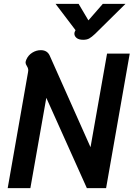

<svg xmlns="http://www.w3.org/2000/svg" viewBox="-20 -979 695 999"><path d="M126 -604Q127 -607 127 -613Q127 -624 120 -635Q113 -646 113 -653Q113 -660 117 -669Q127 -692 148 -705Q169 -718 192 -718Q225 -718 238 -691L451 -213L537 -700H655L532 0H432L221 -470L138 0H20ZM367 -804Q367 -810 370 -816L373 -822L269 -959H389L440 -873L515 -959H633L475 -803Q457 -786 444.5 -779Q432 -772 413 -772Q390 -772 378.5 -781.5Q367 -791 367 -804Z"/></svg>

Font: Niramit SemiBold
Style: Italic
Weight: 600
Italic angle: -10°
Designer: Katatrad Aksorn Co.,Ltd.
Foundry: Cadson Demak Co.,Ltd.
Version: Version 1.001; ttfautohint (v1.6)